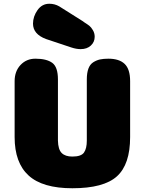

<svg xmlns="http://www.w3.org/2000/svg" viewBox="-20 -998 777 1024"><path d="M674 -565V-267Q674 -121 603.5 -57.5Q533 6 366 6Q207 6 132.5 -62Q58 -130 58 -267V-565Q58 -618 89.5 -651.5Q121 -685 169 -685Q228 -685 258.5 -663Q289 -641 289 -574V-248Q290 -201 309 -182Q328 -163 366 -163Q413 -163 428 -184.5Q443 -206 443 -248V-575Q443 -609 451.5 -632Q460 -655 477.5 -666Q495 -677 513.5 -681Q532 -685 558 -685Q616 -685 645 -657Q674 -629 674 -565ZM296 -964 423 -884Q424 -883 428 -880Q447 -868 456.5 -860.5Q466 -853 475.5 -837Q485 -821 485 -802Q485 -774 464.5 -755Q444 -736 410 -736Q387 -736 360 -745L225 -790Q156 -816 156 -872Q156 -910 180 -944Q204 -978 243 -978Q272 -978 296 -964Z"/></svg>

Font: Coiny
Style: Regular
Weight: 400
Version: Version 001.001